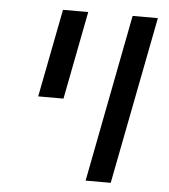

<svg xmlns="http://www.w3.org/2000/svg" viewBox="-47 -642 603 684"><g transform="rotate(5 254.5 -299.5)"><path d="M241.2 -599.1 180.2 -284.2H89.8L150.9 -599.1ZM490.2 -599.1 374 0H284.2L399.9 -599.1Z"/></g></svg>

Font: Arimo
Style: Italic
Weight: 400
Italic angle: -12°
Designer: Steve Matteson
Foundry: Monotype Imaging Inc.
Version: Version 1.33